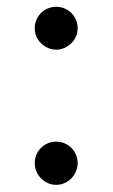

<svg xmlns="http://www.w3.org/2000/svg" viewBox="-20 -632 328 559"><path d="M81.1 -157.2Q81.1 -173.8 89.4 -188.5Q97.7 -203.1 112.3 -211.4Q127 -219.7 143.6 -219.7Q160.2 -219.7 174.8 -211.4Q189.5 -203.1 197.8 -188.5Q206.1 -173.8 206.1 -157.2Q206.1 -140.6 197.8 -126Q189.5 -111.3 174.8 -102.5Q160.2 -93.8 143.6 -93.8Q127 -93.8 112.3 -102.5Q97.7 -111.3 89.4 -126Q81.1 -140.6 81.1 -157.2ZM81.1 -549.8Q81.1 -566.4 89.4 -581.1Q97.7 -595.7 112.3 -604Q127 -612.3 143.6 -612.3Q160.2 -612.3 174.8 -604Q189.5 -595.7 197.8 -581.1Q206.1 -566.4 206.1 -549.8Q206.1 -533.2 197.8 -519Q189.5 -504.9 174.8 -496.1Q160.2 -487.3 143.6 -487.3Q127 -487.3 112.3 -496.1Q97.7 -504.9 89.4 -519Q81.1 -533.2 81.1 -549.8Z"/></svg>

Font: Pretendard GOV Variable
Style: Regular
Weight: 400
Designer: Base glyphs from Inter by Rasmus Andersson; Hangul glyphs from Noto Sans CJK(Source Han Sans) by Jang Soo-young and Kang
Foundry: Kil Hyung-jin
Version: Version 1.307;Glyphs 3.2 (3192)